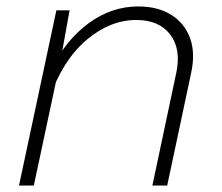

<svg xmlns="http://www.w3.org/2000/svg" viewBox="-20 -576 690 596"><path d="M453 0 527 -349Q543 -423 508.5 -468.5Q474 -514 403 -514Q322 -514 248.5 -452Q175 -390 133 -270L141 -363Q185 -453 256 -504.5Q327 -556 409 -556Q470 -556 511.5 -530Q553 -504 570 -457.5Q587 -411 573 -348L499 0ZM39 0 155 -544H196L169 -394L85 0Z"/></svg>

Font: Azeret Mono Thin Thin
Style: Italic
Weight: 250
Italic angle: -12°
Version: Version 1.002